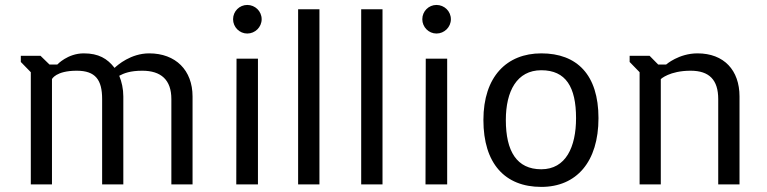

<svg xmlns="http://www.w3.org/2000/svg" viewBox="-20 -731 3040 761"><path d="M102.1 0H186V-417.5C186 -417.5 201.2 -450.7 284.2 -450.7C358.4 -450.7 384.8 -414.6 384.8 -338.4V0H468.8V-348.6C468.8 -378.9 462.4 -407.2 452.6 -430.7C470.7 -440.4 495.6 -450.7 543.9 -450.7C618.2 -450.7 659.2 -414.6 659.2 -338.4V0H743.2V-348.6C743.2 -452.6 676.3 -519.5 571.3 -519.5C498.5 -519.5 445.8 -473.1 434.1 -461.9C405.3 -499 370.6 -519.5 312 -519.5C248 -519.5 207 -475.1 207 -475.1H176.3L140.6 -509.8H62.5V-485.4L102.1 -444.8Z M960 -598.1C991.2 -598.1 1017.1 -623.5 1017.1 -654.8C1017.1 -686.5 991.2 -711.4 960 -711.4C929.2 -711.4 903.8 -686.5 903.8 -654.8C903.8 -623.5 929.2 -598.1 960 -598.1ZM916.5 0H1002.4V-498.5H917.5Z M1161.6 0H1246.1V-694.3H1161.6Z M1411.6 0H1496.1V-694.3H1411.6Z M1710 -598.1C1741.2 -598.1 1767.1 -623.5 1767.1 -654.8C1767.1 -686.5 1741.2 -711.4 1710 -711.4C1679.2 -711.4 1653.8 -686.5 1653.8 -654.8C1653.8 -623.5 1679.2 -598.1 1710 -598.1ZM1666.5 0H1752.4V-498.5H1667.5Z M1896 -255.4C1896 -83 1981 9.8 2125.5 9.8C2265.1 9.8 2352.1 -89.8 2352.1 -262.7C2352.1 -434.6 2267.1 -519.5 2125.5 -519.5C1988.8 -519.5 1896 -427.7 1896 -255.4ZM1984.9 -255.4C1984.9 -369.1 2028.3 -452.6 2125.5 -452.6C2222.7 -452.6 2263.2 -386.2 2263.2 -262.7C2263.2 -148.4 2222.7 -60.1 2125.5 -60.1C2028.3 -60.1 1984.9 -131.3 1984.9 -255.4Z M2515.1 0H2599.1V-417.5C2599.1 -417.5 2633.8 -450.7 2717.3 -450.7C2791 -450.7 2826.7 -414.6 2826.7 -338.4V0H2911.1V-348.6C2911.1 -452.6 2849.6 -519.5 2744.6 -519.5C2670.4 -519.5 2620.1 -475.1 2620.1 -475.1H2588.9L2554.7 -509.8H2475.6V-485.4L2515.1 -444.8Z"/></svg>

Font: Basic
Style: Regular
Weight: 400
Designer: Magnus Gaarde
Foundry: Magnus Gaarde
Version: Version 1.001